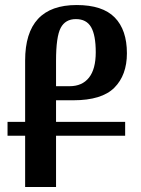

<svg xmlns="http://www.w3.org/2000/svg" viewBox="-20 -744 563 764"><path d="M80 0V-204H10V-259H80V-503Q80 -724 285 -724Q388 -724 436.5 -674.5Q485 -625 485 -532Q485 -445 435 -395Q385 -345 272 -345H203V-259H478V-204H203V0ZM257 -401Q307 -401 334 -435Q361 -469 361 -536Q361 -604 342.5 -636Q324 -668 282 -668Q240 -668 221.5 -633Q203 -598 203 -502V-401Z"/></svg>

Font: Noto Serif Armenian ExtraCondensed
Style: Bold
Weight: 700
Width: 2
Designer: Monotype Design Team
Foundry: Monotype Imaging Inc.
Version: Version 2.008; ttfautohint (v1.8.4.7-5d5b)